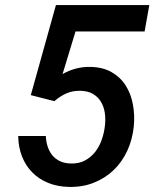

<svg xmlns="http://www.w3.org/2000/svg" viewBox="-20 -731 627 761"><path d="M102.1 -354 201.7 -710.9H571.8L553.2 -606.4H279.3L228 -437.5Q252.9 -451.7 280.3 -459Q307.6 -466.3 336.4 -465.8Q386.7 -465.3 421.9 -445.3Q457 -425.3 478 -392.3Q499 -359.4 506.8 -317.1Q514.6 -274.9 510.3 -230Q504.9 -177.7 484.4 -133.3Q463.9 -88.9 430.2 -56.6Q396.5 -24.4 351.3 -6.6Q306.2 11.2 252.4 9.8Q207.5 8.8 170.9 -6.1Q134.3 -21 108.2 -47.4Q82 -73.7 67.4 -110.6Q52.7 -147.5 52.2 -191.9H161.6Q162.6 -168.9 169.2 -149.4Q175.8 -129.9 187.7 -115.2Q199.7 -100.6 218 -92Q236.3 -83.5 260.7 -83Q293 -82 316.9 -95Q340.8 -107.9 357.4 -129.2Q374 -150.4 383.5 -178Q393.1 -205.6 396 -233.9Q398.9 -259.8 395.3 -284.2Q391.6 -308.6 380.1 -327.6Q368.7 -346.7 349.1 -358.4Q329.6 -370.1 300.3 -371.1Q268.6 -372.1 243.7 -361.1Q218.8 -350.1 195.3 -330.1Z"/></svg>

Font: TypoPRO Roboto Mono
Style: Italic
Weight: 500
Designer: Google
Version: Version 2.000986; 2015; ttfautohint (v1.3)